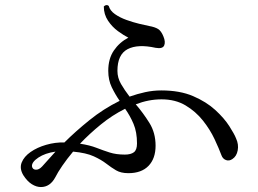

<svg xmlns="http://www.w3.org/2000/svg" viewBox="-20 -751 1040 775"><path d="M145 4Q127 4 108.5 -7.5Q90 -19 74 -44Q58 -71 67.5 -95Q77 -119 103.5 -137.5Q130 -156 166.5 -166.5Q203 -177 239 -176H240Q284 -220 341 -266Q398 -312 463 -344Q445 -370 431 -399Q417 -428 417 -465Q417 -514 439.5 -547Q462 -580 498 -599Q480 -608 456.5 -625Q433 -642 416 -667.5Q399 -693 399 -725Q404 -730 409.5 -730.5Q415 -731 419 -727Q424 -708 444 -694Q464 -680 490.5 -670.5Q517 -661 542 -655Q567 -649 582 -646Q605 -642 618 -634Q631 -626 640 -603Q649 -581 642.5 -567Q636 -553 608 -558Q536 -574 495 -552.5Q454 -531 454 -465Q454 -437 468.5 -412Q483 -387 503 -361Q534 -372 566 -379Q598 -386 631 -386Q706 -386 759.5 -363Q813 -340 849 -307Q885 -274 905.5 -242Q926 -210 933 -192Q944 -168 939.5 -144Q935 -120 918 -109Q905 -100 892 -105Q879 -110 874 -124Q864 -151 846 -189.5Q828 -228 799 -264.5Q770 -301 729 -325.5Q688 -350 632 -350Q580 -350 528 -330Q558 -295 583 -255Q608 -215 608 -163Q608 -111 579.5 -81.5Q551 -52 498 -52Q468 -52 448.5 -63.5Q429 -75 409 -90.5Q389 -106 358.5 -120Q328 -134 275 -139Q250 -109 231.5 -82Q213 -55 203 -35Q182 4 145 4ZM484 -127Q508 -127 520.5 -136.5Q533 -146 533 -172Q533 -218 519 -251Q505 -284 485 -312Q433 -286 387 -248.5Q341 -211 303 -171Q342 -165 369 -154.5Q396 -144 422.5 -135.5Q449 -127 484 -127ZM150 -79Q171 -103 204 -139Q162 -133 135 -115Q108 -97 109 -80Q111 -67 124 -66Q137 -65 150 -79Z"/></svg>

Font: Zen Old Mincho
Style: Regular
Weight: 400
Designer: Yoshimichi Ohira
Foundry: Positype
Version: Version 1.001